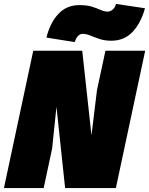

<svg xmlns="http://www.w3.org/2000/svg" viewBox="-39 -956 758 976"><path d="M-19 0 130 -698H379L426 -268L454 -498L497 -698H699L550 0H292L248 -413L226 -201L183 0ZM341 -742 197 -765Q216 -841 258 -885.5Q300 -930 364 -930Q403 -930 428.5 -922Q454 -914 472.5 -905.5Q491 -897 508 -897Q522 -897 534 -907.5Q546 -918 551 -936L698 -914Q677 -838 634.5 -793.5Q592 -749 527 -749Q493 -749 466.5 -758Q440 -767 419.5 -775.5Q399 -784 381 -784Q368 -784 357.5 -773Q347 -762 341 -742Z"/></svg>

Font: Azeret Mono Thin Black
Style: Italic
Weight: 900
Italic angle: -12°
Version: Version 1.002